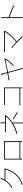

<svg xmlns="http://www.w3.org/2000/svg" viewBox="3063 -3889 854 7020"><g transform="rotate(-90 3490.0 -379.0)"><path d="M844 -629Q840 -622 836.5 -610.5Q833 -599 831 -594Q821 -552 804 -506Q787 -460 763.5 -414Q740 -368 712 -323.5Q684 -279 651 -239Q586 -159 492 -92.5Q398 -26 258 23L231 -3Q354 -38 454.5 -104.5Q555 -171 627 -257Q660 -296 688 -341Q716 -386 738.5 -432Q761 -478 778 -523Q795 -568 804 -609H410Q368 -547 307 -482Q246 -417 155 -358L128 -378Q192 -415 244 -462Q296 -509 336 -557.5Q376 -606 403.5 -651.5Q431 -697 445 -732Q449 -740 454.5 -756.5Q460 -773 462 -786L500 -773Q493 -760 486 -745Q479 -730 473 -718Q464 -700 453.5 -680Q443 -660 429 -639H770Q787 -639 796.5 -640.5Q806 -642 814 -646Z M1197 -629V-93H1806V-629ZM1837 -107Q1837 -98 1837 -83Q1837 -68 1837.5 -53Q1838 -38 1838.5 -24.5Q1839 -11 1839 -4H1805Q1806 -14 1806 -30.5Q1806 -47 1806 -64H1197Q1198 -48 1198 -31.5Q1198 -15 1199 -4H1165Q1165 -12 1165.5 -26Q1166 -40 1166.5 -55Q1167 -70 1167 -84Q1167 -98 1167 -106V-603Q1167 -616 1167 -631Q1167 -646 1166 -661Q1195 -659 1209.5 -659Q1224 -659 1239 -659H1762Q1776 -659 1798.5 -659Q1821 -659 1839 -661Q1837 -647 1837 -632Q1837 -617 1837 -603Z M2521 -351Q2521 -320 2521 -281.5Q2521 -243 2520.5 -204Q2520 -165 2520 -129Q2520 -93 2520 -66Q2520 -43 2521 -19Q2522 5 2524 28H2485Q2487 5 2488.5 -19Q2490 -43 2490 -66Q2490 -91 2490 -126Q2490 -161 2490.5 -197.5Q2491 -234 2491 -269.5Q2491 -305 2491 -332Q2454 -309 2415.5 -289Q2377 -269 2332.5 -250Q2288 -231 2236.5 -212.5Q2185 -194 2122 -175L2102 -205Q2241 -241 2337.5 -285.5Q2434 -330 2505 -377Q2543 -402 2579.5 -431.5Q2616 -461 2647.5 -490.5Q2679 -520 2703.5 -547Q2728 -574 2743 -594H2274Q2249 -594 2215.5 -593.5Q2182 -593 2160 -591V-629Q2170 -628 2184.5 -627Q2199 -626 2214.5 -625.5Q2230 -625 2246 -624.5Q2262 -624 2274 -624H2493V-702Q2493 -720 2492 -745Q2491 -770 2488 -785H2528Q2525 -770 2524 -745Q2523 -720 2523 -702V-624H2733Q2745 -624 2756.5 -624.5Q2768 -625 2776 -628L2798 -607Q2790 -599 2780.5 -589.5Q2771 -580 2763 -570Q2745 -548 2720 -521Q2695 -494 2665 -465.5Q2635 -437 2600 -409Q2565 -381 2528 -356ZM2656 -330Q2692 -311 2721.5 -294.5Q2751 -278 2779 -261Q2807 -244 2835.5 -225.5Q2864 -207 2898 -185L2876 -159Q2843 -181 2815.5 -200Q2788 -219 2760 -236.5Q2732 -254 2702 -271.5Q2672 -289 2634 -308Z M3770 -5Q3770 -13 3771 -23Q3771 -31 3771.5 -42Q3772 -53 3772 -64H3252Q3220 -64 3195 -63.5Q3170 -63 3154 -62V-100Q3167 -98 3194.5 -96.5Q3222 -95 3251 -95H3772V-626H3263Q3239 -626 3210 -625Q3181 -624 3167 -623V-661Q3189 -659 3214 -657.5Q3239 -656 3262 -656H3743Q3758 -656 3772.5 -656Q3787 -656 3804 -657Q3803 -641 3802.5 -624.5Q3802 -608 3802 -595V-80Q3802 -66 3802 -53Q3802 -40 3803 -29Q3804 -17 3805 -5Z M4872 -627Q4854 -591 4823.5 -546.5Q4793 -502 4757.5 -458Q4722 -414 4685 -374Q4648 -334 4618 -307L4585 -324Q4618 -350 4654 -387Q4690 -424 4723 -464Q4756 -504 4783.5 -541.5Q4811 -579 4827 -606Q4817 -604 4772 -595.5Q4727 -587 4661.5 -574Q4596 -561 4518.5 -546Q4441 -531 4365 -516Q4384 -445 4405 -370Q4426 -295 4444.5 -229Q4463 -163 4477 -114Q4491 -65 4496 -48Q4500 -33 4505.5 -17Q4511 -1 4516 14L4479 24Q4477 10 4473.5 -7Q4470 -24 4465 -39Q4462 -50 4454.5 -76.5Q4447 -103 4437 -140.5Q4427 -178 4414.5 -223.5Q4402 -269 4389 -318Q4376 -367 4362 -416Q4348 -465 4336 -510Q4288 -501 4244.5 -492Q4201 -483 4165.5 -476Q4130 -469 4105 -464Q4080 -459 4070 -456L4060 -492Q4083 -494 4103 -496.5Q4123 -499 4147 -503L4329 -537Q4311 -602 4298.5 -646.5Q4286 -691 4283 -699Q4276 -722 4271 -736Q4266 -750 4260 -761L4298 -771Q4299 -759 4303 -744Q4307 -729 4312 -707L4358 -543Q4405 -552 4455.5 -561.5Q4506 -571 4555.5 -580Q4605 -589 4650 -598Q4695 -607 4731 -614Q4767 -621 4791 -625.5Q4815 -630 4822 -632Q4829 -634 4837 -636Q4845 -638 4851 -641Z M5885 -638Q5880 -633 5876 -628Q5872 -623 5869 -618Q5842 -575 5805.5 -524Q5769 -473 5721.5 -418Q5674 -363 5614.5 -306.5Q5555 -250 5483 -198L5494 -187Q5516 -164 5541 -138.5Q5566 -113 5589.5 -87.5Q5613 -62 5634 -39Q5655 -16 5669 2L5641 24Q5629 7 5609.5 -16.5Q5590 -40 5566.5 -65.5Q5543 -91 5518 -117.5Q5493 -144 5470 -168Q5447 -191 5414 -220.5Q5381 -250 5346.5 -279.5Q5312 -309 5281.5 -333.5Q5251 -358 5233 -370L5257 -389Q5269 -381 5292.5 -362.5Q5316 -344 5344.5 -320Q5373 -296 5404 -269.5Q5435 -243 5461 -218Q5529 -267 5588 -323Q5647 -379 5695 -434Q5743 -489 5778 -538.5Q5813 -588 5833 -624H5185Q5156 -624 5133.5 -623Q5111 -622 5097 -621V-659Q5118 -657 5138.5 -655.5Q5159 -654 5185 -654H5823Q5849 -654 5858 -658Z M6793 -285Q6751 -309 6695 -334Q6639 -359 6580.5 -382Q6522 -405 6467 -424.5Q6412 -444 6370 -456L6371 -81Q6371 -55 6371.5 -28.5Q6372 -2 6374 17H6337Q6339 -2 6339.5 -28.5Q6340 -55 6340 -81V-669Q6340 -685 6339 -711Q6338 -737 6335 -757H6375Q6374 -747 6373 -735Q6372 -723 6371.5 -710.5Q6371 -698 6370.5 -687Q6370 -676 6370 -669V-489Q6419 -474 6476.5 -453.5Q6534 -433 6592 -410Q6650 -387 6705.5 -362.5Q6761 -338 6806 -316Z"/></g></svg>

Font: SpoqaHanSansJP-Thin
Style: Regular
Weight: 250
Designer: [Source Han Sans]
Ryoko NISHIZUKA  (kana & ideographs); Paul D. Hunt (Latin, Greek & Cyrillic); Wenlong ZHANG  (bopomofo
Foundry: Spoqa (http://bi.spoqa.com)
Version: Version 1.002.20150607